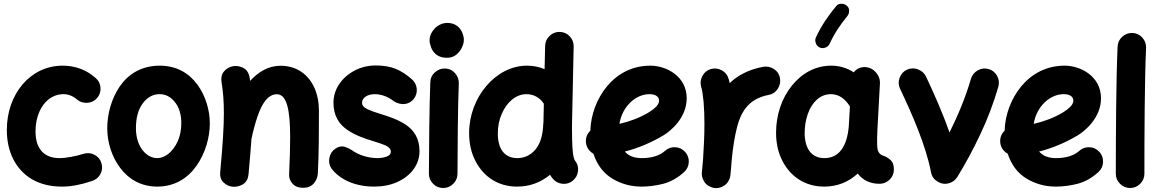

<svg xmlns="http://www.w3.org/2000/svg" viewBox="-20 -905 6030 1000"><path d="M485.8 -394.5C499 -409.7 504.9 -427.7 503.4 -448.7C502 -469.2 493.2 -485.8 478 -499C429.7 -541.5 372.1 -563 306.2 -563C137.7 -563 15.6 -415 15.6 -228.5C15.6 -169.4 27.3 -118.2 50.3 -73.7C96.7 15.6 183.6 66.9 302.2 66.9C351.6 66.9 398.9 57.6 458 38.1C477.5 32.2 492.2 20.5 502.4 2.9C512.2 -15.1 514.2 -33.7 508.8 -53.7C503.4 -73.2 491.7 -87.9 473.6 -98.1C455.6 -107.9 436.5 -109.9 417 -104.5C397.5 -98.1 376 -92.8 352.5 -88.4C328.6 -84 307.6 -81.5 289.6 -81.5C207 -81.5 165 -133.3 165 -219.7C165 -332.5 226.1 -414.6 310.5 -414.6C335.9 -414.6 359.4 -405.3 381.3 -386.7C396.5 -373.5 414.6 -368.2 435.5 -369.6C456.1 -371.1 472.7 -379.4 485.8 -394.5Z M812 -563C716.8 -563 648.4 -519.5 604 -455.1C559.6 -390.1 538.6 -310.1 538.6 -237.3C538.6 -165 561.5 -89.8 605.5 -31.2C649.4 27.8 714.4 66.9 798.8 66.9C890.1 66.9 959 22.9 1004.4 -43C1049.8 -108.4 1072.8 -189 1072.8 -262.7C1072.8 -329.6 1051.8 -403.8 1008.8 -463.4C965.8 -522.9 900.4 -563 812 -563ZM812 -414.6C842.8 -414.6 869.6 -400.4 891.6 -372.6C913.6 -344.7 924.3 -308.1 924.3 -262.7C924.3 -228 918 -196.8 905.8 -169.4C880.9 -114.7 839.8 -81.5 798.8 -81.5C743.2 -81.5 688 -139.6 688 -237.3C688 -291.5 699.7 -334.5 723.6 -366.7C747.1 -398.4 776.4 -414.6 812 -414.6Z M1127 -10.7C1124.5 13.2 1130.4 31.7 1144 44.9C1157.7 58.1 1173.3 65.9 1191.4 67.4C1210.4 69.3 1228.5 64.9 1245.6 54.7C1262.7 43.9 1272 26.9 1274.4 2.9C1280.8 -67.9 1286.1 -127.9 1289.6 -180.7C1297.9 -221.2 1308.1 -258.8 1319.8 -294.4C1343.3 -365.2 1375.5 -414.1 1421.9 -414.1C1473.1 -414.1 1491.2 -335.9 1491.2 -189.9C1491.2 -133.8 1489.3 -71.3 1485.8 1C1484.4 20 1490.2 36.6 1503.4 51.3C1516.1 65.9 1534.7 73.2 1559.1 73.2C1582.5 73.2 1600.6 65.9 1613.8 50.8C1627 35.6 1633.8 18.6 1635.3 0.5C1641.1 -109.4 1641.1 -223.1 1641.1 -328.1C1641.1 -372.1 1633.3 -411.6 1617.7 -447.3C1585.9 -517.6 1525.4 -562.5 1440.9 -562.5C1378.4 -562.5 1325.7 -530.8 1282.7 -483.9C1282.2 -489.3 1281.2 -495.1 1280.3 -500.5C1275.9 -525.4 1264.6 -543 1245.6 -552.2C1226.6 -561.5 1207 -563.5 1188 -559.1C1171.4 -554.7 1157.2 -545.9 1146 -532.2C1134.3 -518.1 1130.4 -500 1133.8 -477.5C1142.1 -426.3 1146 -377.9 1146 -315.9C1146 -243.2 1140.1 -149.9 1127 -10.7Z M2135.3 -390.1C2147.5 -406.2 2152.8 -424.3 2150.4 -444.8C2147.9 -464.8 2138.7 -481.4 2122.6 -494.1C2096.7 -517.1 2069.3 -534.7 2041 -546.4C2012.7 -558.1 1978 -564 1937.5 -564C1897.5 -564 1860.8 -555.2 1827.1 -537.6C1760.3 -502.4 1716.8 -440.9 1716.8 -370.1C1716.8 -301.8 1746.1 -257.8 1789.1 -228.5C1831.5 -199.2 1882.3 -182.6 1925.3 -169.4C1950.2 -162.1 1971.2 -154.8 1989.3 -147C2006.8 -138.7 2015.6 -127.9 2015.6 -114.3C2015.6 -103.5 2008.8 -95.2 1994.6 -89.8C1980.5 -84.5 1964.4 -81.5 1945.8 -81.5C1892.6 -81.5 1841.8 -101.1 1812.5 -123C1802.2 -129.9 1790 -135.7 1774.9 -140.6C1759.8 -145 1743.7 -142.1 1727.1 -130.9C1710 -119.6 1699.7 -104 1695.8 -83.5C1691.4 -63 1694.8 -44.4 1706.1 -27.8C1751 32.2 1833 66.9 1928.2 66.9C1973.1 66.9 2013.7 59.1 2049.3 43C2120.6 10.7 2165 -47.9 2165 -117.7C2165 -183.6 2136.2 -226.6 2094.2 -254.9C2052.2 -283.2 2002 -299.3 1959 -312.5C1933.6 -319.8 1911.6 -328.1 1893.6 -336.4C1875 -344.7 1865.7 -356 1865.7 -370.1C1865.7 -395.5 1893.1 -414.6 1932.1 -414.6C1963.4 -414.6 2000 -402.8 2031.7 -377.4C2068.8 -354.5 2110.4 -358.4 2135.3 -390.1Z M2217.3 -694.8C2217.3 -684.1 2220.2 -671.9 2225.6 -657.7C2236.3 -629.4 2260.7 -604 2307.1 -604C2326.7 -604 2343.3 -609.4 2356.4 -620.1C2382.8 -641.1 2396 -674.3 2396 -698.2C2396 -709 2393.1 -721.2 2387.7 -734.9C2376 -762.2 2352.1 -785.6 2309.6 -785.6C2259.8 -785.6 2217.3 -740.2 2217.3 -694.8ZM2298.8 -548.3H2295.9C2276.9 -548.3 2260.3 -541.5 2245.1 -528.3C2230 -515.1 2222.2 -498 2221.2 -477.5C2216.3 -360.8 2213.9 -102.1 2213.9 0C2213.9 20 2221.2 37.6 2235.8 52.2C2250.5 66.9 2268.1 74.2 2288.1 74.2C2308.6 74.2 2326.2 66.9 2340.8 52.2C2355.5 37.6 2362.8 20 2362.8 0C2362.8 -99.6 2364.7 -361.3 2369.6 -470.7V-473.6C2369.6 -492.7 2362.8 -509.3 2349.6 -524.4C2336.4 -539.6 2319.3 -547.4 2298.8 -548.3Z M2724.1 -563C2562.5 -563 2423.3 -398.4 2423.3 -211.9C2423.3 -157.7 2434.1 -109.9 2455.6 -67.9C2498 16.1 2575.2 66.9 2672.4 66.9C2737.3 66.9 2794.4 46.4 2844.7 5.4C2849.1 12.2 2853.5 19 2858.9 25.4C2871.6 41 2888.2 49.8 2909.2 52.2C2930.2 54.2 2948.2 48.8 2963.9 35.6C2979.5 22.5 2988.3 5.9 2990.7 -15.1C2992.7 -35.6 2987.3 -53.7 2974.1 -69.3C2972.2 -71.8 2970.2 -77.6 2967.8 -86.4C2965.3 -95.2 2962.9 -111.8 2961.4 -136.7C2960 -161.1 2959 -198.2 2959 -248.5L2967.8 -663.1C2968.3 -683.1 2961.4 -700.7 2947.3 -715.8C2933.1 -731 2915.5 -738.3 2895.5 -738.8C2875 -739.3 2857.4 -732.4 2842.8 -718.3C2827.6 -704.1 2819.8 -686.5 2819.3 -666.5L2816.4 -544.9C2787.6 -557.1 2756.8 -563 2724.1 -563ZM2572.8 -209.5C2572.8 -247.1 2579.6 -281.2 2593.3 -312C2620.1 -374 2667.5 -414.6 2722.2 -414.6C2761.2 -414.6 2793.5 -394.5 2812.5 -364.7L2810.5 -269.5C2810.1 -267.1 2809.6 -264.2 2809.6 -261.2C2807.6 -200.7 2793.9 -155.8 2768.6 -126C2742.7 -96.2 2711.4 -81.5 2674.3 -81.5C2609.4 -81.5 2572.8 -127.4 2572.8 -209.5Z M3543 -8.8C3558.1 -22.5 3566.4 -39.6 3567.4 -60.5C3568.4 -81.1 3562 -98.6 3548.3 -113.8C3534.7 -128.9 3517.6 -137.2 3497.1 -138.2C3476.6 -139.2 3458.5 -132.8 3443.4 -119.1C3415.5 -94.2 3375 -81.5 3321.8 -81.5C3283.2 -81.5 3254.4 -92.8 3234.4 -115.7C3304.7 -133.8 3372.1 -162.1 3436.5 -200.7C3472.2 -222.2 3556.6 -291 3556.6 -393.1C3556.6 -508.3 3450.2 -563 3367.2 -563C3272.9 -563 3195.8 -521 3141.6 -455.6C3087.4 -390.1 3057.1 -306.2 3054.7 -224.1C3037.6 -208 3030.3 -188 3031.7 -165C3033.2 -138.2 3049.3 -116.2 3070.8 -104.5C3089.8 -46.4 3122.6 -2.9 3168.5 24.9C3214.4 52.7 3265.6 66.9 3321.8 66.9C3358.4 66.9 3396 62 3434.6 52.2C3473.1 42 3509.3 22 3543 -8.8ZM3362.8 -414.6C3393.6 -414.6 3412.6 -401.9 3412.6 -380.9C3412.6 -363.8 3399.4 -344.2 3355 -317.4C3312 -292 3262.2 -272.9 3206.1 -259.8C3220.7 -350.6 3290.5 -414.6 3362.8 -414.6Z M3702.6 74.2C3715.3 75.7 3727.5 73.7 3739.3 68.4C3758.8 60.1 3772.5 45.9 3779.8 25.9C3782.2 20 3783.7 13.7 3784.2 7.3C3786.6 -17.1 3789.1 -43.5 3791 -72.3C3797.4 -138.7 3806.6 -195.3 3818.8 -242.7C3842.8 -336.4 3889.6 -392.6 3983.4 -410.6C4003.4 -414.1 4019.5 -424.8 4030.8 -442.4C4042 -459.5 4045.9 -478 4042.5 -498C4039.1 -518.1 4028.3 -534.2 4011.2 -545.4C3993.7 -556.6 3975.1 -560.5 3955.1 -557.1C3879.4 -543 3823.2 -512.7 3780.3 -472.2C3778.8 -480.5 3776.9 -488.3 3774.4 -495.6C3769 -514.6 3756.8 -529.3 3738.8 -539.1C3720.2 -548.8 3701.2 -550.8 3682.1 -545.4C3663.1 -540 3648.4 -527.8 3638.7 -509.8C3628.4 -491.2 3626.5 -472.2 3631.8 -453.1C3637.2 -436.5 3641.1 -410.2 3644.5 -374.5C3647.5 -338.9 3648.9 -300.3 3648.9 -259.8C3648.9 -197.3 3645.5 -130.4 3641.6 -73.2C3639.6 -53.7 3638.2 -33.7 3636.2 -14.6C3636.2 -12.2 3636.2 -9.8 3635.7 -7.3C3634.3 5.4 3636.2 17.6 3641.6 29.3C3649.9 48.8 3664.1 62.5 3684.1 69.8C3689.9 72.3 3696.3 73.7 3702.6 74.2Z M4561 52.2C4581.5 52.2 4599.1 44.9 4613.8 30.3C4628.4 15.6 4635.7 -2 4635.7 -22C4635.7 -43.9 4630.4 -60.1 4619.6 -70.3C4608.4 -80.6 4597.2 -87.9 4585.4 -92.3C4556.2 -100.1 4550.3 -119.6 4548.8 -143.6C4548.3 -148.9 4548.3 -156.7 4548.3 -166C4548.3 -175.8 4548.3 -200.7 4549.8 -228.5L4563 -471.7V-476.6C4563 -494.1 4556.2 -510.7 4543 -526.9C4529.8 -543 4512.7 -552.2 4492.7 -555.2C4489.3 -555.7 4486.3 -555.7 4482.9 -555.7C4463.4 -555.7 4440.9 -547.9 4426.8 -528.3C4391.1 -551.3 4351.6 -563 4309.1 -563C4227.1 -563 4155.8 -523.4 4103.5 -458C4051.3 -392.6 4022 -306.2 4022 -213.9V-210.9C4022.5 -157.2 4033.2 -109.4 4054.7 -67.9C4097.2 16.1 4174.8 66.9 4272 66.9C4339.4 66.9 4397.9 44.4 4447.3 -1C4473.1 32.7 4510.7 52.2 4561 52.2ZM4388.2 -877C4381.3 -882.3 4373.5 -885.3 4364.3 -885.3C4360.8 -885.3 4346.2 -887.7 4333 -870.6C4296.4 -825.2 4260.3 -776.9 4229.5 -710C4227.1 -705.1 4226.1 -700.2 4226.1 -695.3C4226.1 -685.1 4231 -666 4249 -657.7C4253.9 -655.3 4258.8 -654.3 4263.7 -654.3C4273.9 -654.3 4293 -658.7 4301.3 -677.7C4328.1 -735.8 4357.4 -776.9 4394 -822.3C4399.4 -829.6 4402.3 -837.4 4402.3 -846.7C4402.3 -849.1 4405.3 -863.8 4388.2 -877ZM4273.9 -81.5C4209 -81.5 4172.4 -127.4 4170.9 -209C4170.9 -246.6 4176.3 -280.8 4187.5 -312C4209.5 -374 4252.4 -414.6 4307.6 -414.6C4348.6 -414.6 4381.3 -391.1 4406.7 -350.6L4401.9 -266.1C4401.4 -264.2 4401.4 -262.2 4401.4 -260.3C4400.9 -256.8 4400.9 -252.9 4400.9 -248.5C4391.6 -136.7 4346.2 -81.5 4273.9 -81.5Z M4703.6 -542C4685.5 -533.7 4672.9 -519.5 4665.5 -500C4658.2 -480 4659.2 -460.9 4668 -442.4C4729 -313.5 4801.3 -150.9 4829.1 -7.8C4833 13.2 4844.2 29.3 4863.3 41C4882.3 52.2 4901.9 55.2 4922.4 49.3C4941.4 43.9 4955.6 33.2 4965.8 17.1C5008.3 -51.8 5048.3 -126 5085.9 -205.6C5123.5 -285.2 5154.8 -367.7 5179.7 -453.1C5185.1 -472.2 5183.1 -491.2 5173.3 -509.8C5163.1 -527.8 5148.4 -540 5129.4 -545.4C5110.4 -550.8 5091.3 -548.8 5073.2 -539.1C5055.2 -528.8 5043 -514.2 5037.1 -495.1C5009.3 -398.9 4969.7 -304.2 4925.3 -214.8C4888.7 -319.8 4842.8 -421.4 4803.2 -505.9C4794.4 -523.9 4780.3 -536.6 4760.7 -543.9C4741.2 -551.3 4722.2 -550.3 4703.6 -542Z M5700.7 -8.8C5715.8 -22.5 5724.1 -39.6 5725.1 -60.5C5726.1 -81.1 5719.7 -98.6 5706.1 -113.8C5692.4 -128.9 5675.3 -137.2 5654.8 -138.2C5634.3 -139.2 5616.2 -132.8 5601.1 -119.1C5573.2 -94.2 5532.7 -81.5 5479.5 -81.5C5440.9 -81.5 5412.1 -92.8 5392.1 -115.7C5462.4 -133.8 5529.8 -162.1 5594.2 -200.7C5629.9 -222.2 5714.4 -291 5714.4 -393.1C5714.4 -508.3 5607.9 -563 5524.9 -563C5430.7 -563 5353.5 -521 5299.3 -455.6C5245.1 -390.1 5214.8 -306.2 5212.4 -224.1C5195.3 -208 5188 -188 5189.5 -165C5190.9 -138.2 5207 -116.2 5228.5 -104.5C5247.6 -46.4 5280.3 -2.9 5326.2 24.9C5372.1 52.7 5423.3 66.9 5479.5 66.9C5516.1 66.9 5553.7 62 5592.3 52.2C5630.9 42 5667 22 5700.7 -8.8ZM5520.5 -414.6C5551.3 -414.6 5570.3 -401.9 5570.3 -380.9C5570.3 -363.8 5557.1 -344.2 5512.7 -317.4C5469.7 -292 5419.9 -272.9 5363.8 -259.8C5378.4 -350.6 5448.2 -414.6 5520.5 -414.6Z M5878.4 -733.4C5858.4 -733.9 5840.3 -727.5 5825.2 -713.9C5810.1 -700.2 5801.8 -683.1 5800.8 -662.6C5793 -493.7 5791.5 -190.4 5791.5 0C5791.5 20 5798.8 37.6 5813.5 52.2C5828.1 66.9 5845.7 74.2 5865.7 74.2C5886.2 74.2 5903.8 66.9 5918.5 52.2C5933.1 37.6 5940.4 20 5940.4 0C5940.4 -189.5 5941.4 -494.1 5949.2 -655.8C5949.7 -675.8 5943.4 -693.8 5929.7 -709C5916 -724.1 5898.9 -732.4 5878.4 -733.4Z"/></svg>

Font: Mikhak ExtraBold
Style: Regular
Weight: 800
Designer: Amin Abedi
Version: Version 3.2